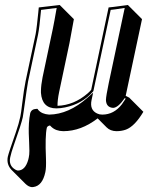

<svg xmlns="http://www.w3.org/2000/svg" viewBox="-20 -459 594 769"><path d="M107.9 290.5Q94.7 289.6 82 277.3L25.4 220.7Q5.4 198.7 11.2 168.9Q14.6 153.3 43.5 70.8Q55.7 35.6 61.5 7.8Q64.5 -6.3 68.8 -43.5Q75.7 -101.1 82.5 -133.8L122.6 -321.8Q125 -334 128.2 -361.1Q131.3 -388.2 133.3 -408.7L135.3 -429.2Q139.2 -429.2 210.9 -438Q215.8 -438.5 219.2 -439L275.9 -382.3Q275.9 -381.3 258.3 -286.6L216.8 -90.3Q210 -57.1 210.4 -35.2Q276.4 -37.6 331.1 -85Q339.4 -92.3 345.2 -99.1L415 -429.2Q419.9 -429.2 485.4 -438Q489.3 -438.5 492.2 -439L548.8 -382.3L483.4 -75.2L497.6 -67.9L554.2 -11.2Q519.5 46.9 484.4 60.1Q466.8 66.4 446.3 66.4Q421.9 65.9 407.2 51.3L371.1 15.1Q304.7 66.4 233.4 66.4Q203.6 65.9 186 49.3L180.2 43.5Q169.9 45.4 167.5 52.7Q160.2 85.9 164.1 175.3Q165.5 212.9 161.6 230.5Q149.9 285.2 113.8 290Q110.8 290.5 107.9 290.5ZM51.3 224.1Q81.1 224.1 93.3 180.2Q94.7 175.8 95.2 171.9Q97.7 161.1 97.7 145.3Q97.7 129.4 96.7 111.6Q95.7 93.8 95.2 75Q94.7 56.2 95.9 34.4Q97.2 12.7 101.1 -5.9Q106 -22 125 -22.9H130.4L133.3 -18.6Q147.5 -2 176.8 0Q254.9 -1 330.1 -67.4L353 -87.9L346.7 -58.1Q338.4 -18.6 369.1 -4.4Q374 -2.4 378.9 -1Q384.8 0 389.6 0Q436.5 0 468.3 -41.5Q475.6 -51.8 483.4 -64L479.5 -65.9Q453.1 -27.8 433.1 -26.9Q405.3 -28.8 404.3 -58.6Q404.8 -74.7 415.5 -126L479.5 -427.2Q432.6 -419.9 423.3 -419.4L354 -94.2L352.5 -92.3Q309.6 -43 240.7 -28.8Q222.2 -24.9 205.6 -24.9Q148.4 -24.9 144 -87.4Q144 -91.8 144 -95.7Q144.5 -119.1 150.4 -148.9L191.9 -345.2Q197.3 -371.1 207 -427.2Q147.5 -419.4 144.5 -419.4Q137.7 -345.7 132.3 -319.8L92.3 -131.8Q89.4 -118.2 75.2 -15.6Q73.2 0 71.3 10.3Q65.9 36.6 34.7 124.5Q24.9 152.3 21 170.9Q13.7 204.6 42 220.7Q47.9 223.6 51.3 224.1Z"/></svg>

Font: Linux Biolinum Shadow O
Style: Italic
Weight: 400
Italic angle: -12°
Designer: Philipp H. Poll
Foundry: Philipp H. Poll
Version: Version 0.6.2